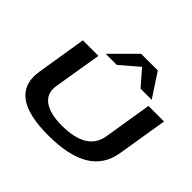

<svg xmlns="http://www.w3.org/2000/svg" viewBox="-210 -1210 1486 1486"><g transform="rotate(45 533.0 -467.5)"><path d="M486 10Q86 10 86 -234Q86 -244 87 -257Q88 -270 91 -292L157 -700H327L262 -306Q247 -215 311.5 -166.5Q376 -118 508 -118Q781 -118 811 -305L875 -700H1045L978 -288Q954 -137 832 -63.5Q710 10 486 10ZM355 -751 549 -945H732L859 -751H737L626 -879L477 -751Z"/></g></svg>

Font: Georama ExtraExtended SemiBold
Style: Italic
Weight: 600
Width: 8
Italic angle: -9°
Designer: Jean-Baptiste Levee
Foundry: Production Type
Version: Version 1.000